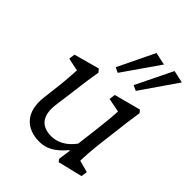

<svg xmlns="http://www.w3.org/2000/svg" viewBox="-225 -922 1061 1061"><g transform="rotate(45 305.5 -391.5)"><path d="M497 -77C497 -101 499 -151 511 -249L521 -329C528 -391 532 -424 543 -495L530 -510L375 -469L370 -433L452 -417C451 -383 445 -326 439 -275L422 -136C382 -80 331 -59 288 -59C218 -59 171 -96 183 -198L201 -333C208 -391 215 -443 224 -492L209 -510L60 -469L55 -433L131 -417C128 -374 126 -331 120 -284L108 -183C92 -54 161 9 262 9C315 9 360 -13 413 -76L417 -75L407 -2L418 13L562 -22L567 -58ZM270 -581 300 -567 448 -780 374 -796ZM410 -581 441 -567 588 -780 515 -796Z"/></g></svg>

Font: TPK Tissa Web
Style: Italic
Weight: 400
Italic angle: -7°
Designer: Jacques Le Bailly, Suppakit Chalermlarp | Katatrad Co.,Ltd.
Foundry: Jacques Le Bailly, Cadson Demak Co.,Ltd.
Version: Version 5.000;Glyphs 3.1.2 (3151)